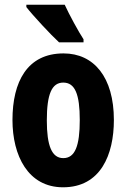

<svg xmlns="http://www.w3.org/2000/svg" viewBox="-20 -837 538 816"><path d="M255 -817H92V-807C118 -773 197 -688 231 -657H335V-670C315 -700 273 -777 255 -817ZM464 -327C464 -509 379 -610 250 -610C96 -610 33 -490 33 -327C33 -176 99 -41 248 -41C408 -41 464 -180 464 -327ZM179 -325C179 -437 200 -486 249 -486C299 -486 319 -436 319 -327C319 -217 299 -165 249 -165C200 -165 179 -218 179 -325Z"/></svg>

Font: Noto Sans Tamil UI ExtraCondensed ExtraBold
Style: Regular
Weight: 800
Width: 2
Designer: Jelle Bosma - Monotype Design Team
Foundry: Monotype Imaging Inc.
Version: Version 2.004